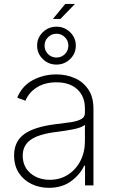

<svg xmlns="http://www.w3.org/2000/svg" viewBox="-20 -924 576 957"><path d="M224.1 12.2Q176.8 12.2 137.2 -6.8Q97.7 -25.9 74 -62Q50.3 -98.1 50.3 -149.9Q50.3 -218.3 99.9 -254.9Q149.4 -291.5 258.3 -305.2Q300.3 -310.1 333 -314.9Q365.7 -319.8 384.5 -330.1Q403.3 -340.3 403.3 -361.3V-383.8Q403.3 -443.4 365.5 -478.5Q327.6 -513.7 261.7 -513.7Q203.1 -513.7 163.1 -488Q123 -462.4 106.9 -421.9L65.9 -437Q89.8 -496.1 143.8 -524.7Q197.8 -553.2 260.7 -553.2Q309.1 -553.2 351.3 -535.2Q393.6 -517.1 419.7 -479Q445.8 -440.9 445.8 -380.9V0H403.8V-98.1H399.9Q378.4 -52.7 333.5 -20.3Q288.6 12.2 224.1 12.2ZM228 -27.8Q279.3 -27.8 318.8 -53.2Q358.4 -78.6 380.9 -122.3Q403.3 -166 403.3 -221.2V-301.8Q386.2 -287.6 344.7 -279.5Q303.2 -271.5 263.2 -266.6Q173.3 -255.9 133.3 -227.5Q93.3 -199.2 93.3 -148.4Q93.3 -92.8 132.1 -60.3Q170.9 -27.8 228 -27.8ZM261.2 -602.1Q221.7 -602.1 193.4 -629.6Q165 -657.2 165 -696.8Q165 -735.8 193.4 -763.4Q221.7 -791 261.2 -791Q301.3 -791 329.6 -763.4Q357.9 -735.8 357.9 -696.8Q357.9 -657.2 329.6 -629.6Q301.3 -602.1 261.2 -602.1ZM261.2 -637.2Q286.1 -637.2 303.5 -654.5Q320.8 -671.9 320.8 -696.8Q320.8 -721.2 303.5 -738.5Q286.1 -755.9 261.2 -755.9Q236.8 -755.9 219.5 -738.5Q202.1 -721.2 202.1 -696.8Q202.1 -671.9 219.5 -654.5Q236.8 -637.2 261.2 -637.2ZM243.7 -829.6 305.2 -904.3H353.5L281.2 -829.6Z"/></svg>

Font: Inter Extra Light
Style: Regular
Weight: 200
Designer: Rasmus Andersson
Foundry: rsms
Version: Version 4.000;git-3c8e0fc